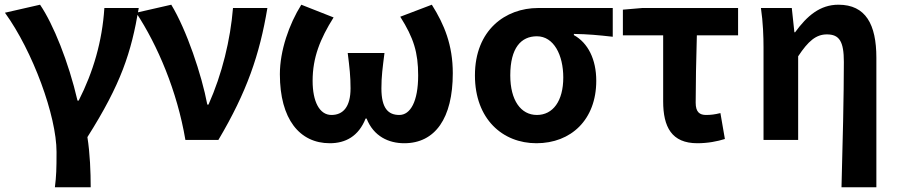

<svg xmlns="http://www.w3.org/2000/svg" viewBox="-20 -594 3813 815"><path d="M213 201H365C365 137 362 57 351 -12C494 -238 537 -370 569 -560H423C414 -419 376 -289 314 -167H309C271 -331 206 -492 150 -574L1 -540C119 -377 220 -102 220 51C220 124 219 153 213 201Z M767 0H907C1028 -204 1082 -362 1115 -560H969C958 -425 923 -280 865 -150H860C836 -277 772 -467 707 -574L558 -540C649 -402 732 -207 767 0Z M1380 14C1446 14 1502 -15 1532 -91H1536C1566 -15 1630 14 1696 14C1827 14 1902 -92 1902 -283C1902 -403 1866 -490 1813 -574L1679 -523C1736 -433 1755 -371 1755 -274C1755 -163 1722 -106 1675 -106C1628 -106 1599 -134 1599 -219C1599 -270 1604 -305 1612 -369H1456C1464 -305 1468 -270 1468 -219C1468 -140 1436 -106 1387 -106C1336 -106 1307 -163 1307 -251C1307 -350 1339 -429 1396 -520L1259 -574C1207 -491 1168 -379 1168 -279C1168 -88 1252 14 1380 14Z M2257 14C2404 14 2511 -86 2511 -251C2511 -342 2476 -412 2416 -445V-450C2476 -449 2519 -445 2581 -438V-560H2264C2126 -560 1996 -467 1996 -274C1996 -88 2114 14 2257 14ZM2259 -106C2191 -106 2146 -168 2146 -274C2146 -391 2192 -440 2259 -440C2331 -440 2371 -360 2371 -265C2371 -165 2327 -106 2259 -106Z M2940 14C2985 14 3025 6 3057 -4L3038 -114C3014 -108 2997 -106 2977 -106C2950 -106 2933 -118 2933 -158C2933 -236 2935 -340 2938 -444H3113V-560H2706L2624 -553V-444H2795V-164C2795 -55 2831 14 2940 14Z M3552 201H3700V-349C3700 -490 3655 -574 3539 -574C3461 -574 3406 -527 3355 -457H3352L3341 -560H3210C3219 -499 3221 -437 3221 -393V0H3368V-355C3411 -420 3444 -448 3490 -448C3543 -448 3562 -418 3562 -331C3562 -193 3557 24 3552 201Z"/></svg>

Font: Source Han Sans JP
Style: Bold
Weight: 700
Designer: Ryoko NISHIZUKA 西塚涼子 (kana, bopomofo & ideographs); Paul D. Hunt (Latin, Greek & Cyrillic); Sandoll Communications 산돌커뮤니
Foundry: Adobe
Version: Version 2.002;hotconv 1.0.116;makeotfexe 2.5.65601